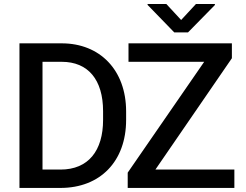

<svg xmlns="http://www.w3.org/2000/svg" viewBox="-20 -924 1208 944"><path d="M277.3 0C472.2 0 600.1 -130.4 600.1 -334.5V-376C600.1 -579.6 471.2 -710.9 283.7 -710.9H75.7V0ZM1132.3 -90.3H744.1L1120.1 -637.7V-710.9H611.8V-620.1H983.9L607.9 -75.2V0H1132.3ZM797.9 -904.3H705.6V-899.9L836.9 -764.6H904.3L1036.6 -899.4V-904.3H943.4L870.6 -825.7ZM189 -620.1H283.7C413.1 -620.1 486.8 -532.2 486.8 -377V-334.5C486.8 -183.6 415 -90.3 277.3 -90.3H189Z"/></svg>

Font: Bert Sans Medium
Style: Regular
Weight: 500
Designer: Christian Robertson (Google), Cristiano Sobral
Foundry: Google, Cristiano Sobral
Version: Version 3.101